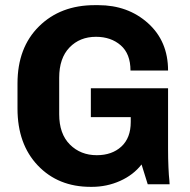

<svg xmlns="http://www.w3.org/2000/svg" viewBox="-20 -716 739 746"><path d="M362 -696Q477 -696 555 -626Q633 -556 633 -442H487Q487 -507 449 -540Q411 -573 353 -573Q290 -573 250 -531.5Q210 -490 210 -414V-272Q210 -196 251.5 -154.5Q293 -113 356 -113Q415 -113 451.5 -146.5Q488 -180 488 -242V-261H333V-373H633V-136Q633 -100 634.5 -66Q636 -32 638 -16L639 0H554L530 -77Q498 -36 446.5 -13Q395 10 337 10H332Q206 10 127 -73Q48 -156 48 -294V-392Q48 -531 131.5 -613.5Q215 -696 348 -696Z"/></svg>

Font: Chivo
Style: Bold
Weight: 700
Designer: Hector Gatti
Foundry: Omnibus-Type
Version: Version 1.007;PS 001.007;hotconv 1.0.88;makeotf.lib2.5.64775